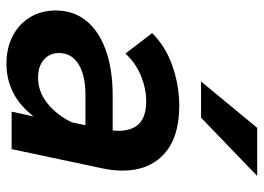

<svg xmlns="http://www.w3.org/2000/svg" viewBox="-131 -670 817 595"><g transform="rotate(90 277.5 -372.5)"><path d="M325.9 0 348.6 -102.8 343.8 -113.4 380.5 -288.8Q393.3 -350.2 372.6 -383.6Q351.8 -417.1 294 -417.1Q255.9 -417.1 216.3 -401.4Q176.7 -385.7 145.9 -352.8L82.6 -435.5Q123.9 -477.3 184.4 -498.4Q245 -519.5 308.6 -519.5Q405.7 -519.5 457.2 -472.4Q508.8 -425.4 508.8 -343.3Q508.8 -328.4 506.8 -311.6Q504.8 -294.8 501.1 -278.5L442.1 0ZM277.7 -313.2H393.9L379.8 -228.8H274.2Q212.8 -228.8 178.6 -207.1Q144.3 -185.3 144.3 -147.1Q144.3 -118 164.9 -100Q185.5 -81.9 220.9 -81.9Q273.2 -81.9 316.2 -125.1Q359.3 -168.3 379.8 -241.7L406.7 -223.5Q383.4 -111.2 323.3 -47.6Q263.2 16 176.8 16Q129.4 16 92.3 -3Q55.2 -22 33.8 -56.6Q12.5 -91.2 12.5 -136.8Q12.5 -191.3 44 -230.8Q75.4 -270.2 135.1 -291.7Q194.8 -313.2 277.7 -313.2ZM232.5 -587 376.1 -761H525.3L344.6 -587Z"/></g></svg>

Font: Wix Madefor Text
Style: Italic
Weight: 400
Italic angle: -12°
Designer: Dalton Maag Ltd
Foundry: Dalton Maag Ltd
Version: Version 3.100